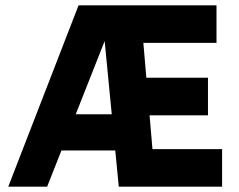

<svg xmlns="http://www.w3.org/2000/svg" viewBox="-20 -701 896 721"><path d="M426 0 360 -681H793V-540H455L512 -614L561 -42L508 -141H814V0ZM139 -136V-272H497V-136ZM11 0 275 -681H426L157 0ZM489 -268V-409H761V-268Z"/></svg>

Font: Gabarito
Style: Bold
Weight: 700
Designer: Leandro Assis / Alvaro Franca / Felipe Casaprima
Foundry: Naipe Foundry
Version: Version 1.000